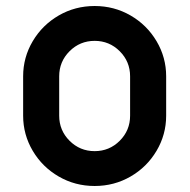

<svg xmlns="http://www.w3.org/2000/svg" viewBox="-20 -606 632 639"><path d="M57 -221V-352Q57 -415 89 -469Q121 -523 175.5 -554.5Q230 -586 295 -586Q360 -586 414.5 -554.5Q469 -523 501 -469Q533 -415 533 -352V-221Q533 -158 501 -104Q469 -50 414.5 -18.5Q360 13 295 13Q230 13 175.5 -18.5Q121 -50 89 -104Q57 -158 57 -221ZM413 -221V-352Q413 -401 378.5 -435.5Q344 -470 295 -470Q246 -470 211.5 -435.5Q177 -401 177 -352V-221Q177 -172 211.5 -137.5Q246 -103 295 -103Q344 -103 378.5 -137.5Q413 -172 413 -221Z"/></svg>

Font: Miriam Libre
Style: Bold
Weight: 700
Designer: Michal Sahar
Foundry: Hagilda
Version: Version 1.001